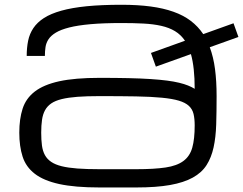

<svg xmlns="http://www.w3.org/2000/svg" viewBox="-20 -786 1040 821"><path d="M646.5 -501 796.4 -554.7Q812.5 -498 812.5 -406.2Q799.8 -414.1 783.9 -420.4Q768.1 -426.8 746.1 -432.1Q724.1 -437.5 694.3 -441.4Q664.6 -445.3 623.5 -448Q582.5 -450.7 528.8 -451.9Q475.1 -453.1 405.8 -453.1Q300.3 -453.1 233.4 -438.5Q166.5 -423.8 128.7 -394.5Q90.8 -365.2 76.7 -321.3Q62.5 -277.3 62.5 -218.8Q62.5 -160.2 76.7 -116.2Q90.8 -72.3 128.7 -43Q166.5 -13.7 233.4 1Q300.3 15.6 405.8 15.6H562.5Q648.4 15.6 707.3 5.1Q766.1 -5.4 804.4 -26.6Q842.8 -47.9 863.3 -80.1Q883.8 -112.3 893.3 -155.8Q902.8 -199.2 904.5 -253.9Q906.2 -308.6 906.2 -375Q906.2 -439 899.4 -490.7Q892.6 -542.5 877 -584L999.5 -627.9L978.5 -686.5L849.1 -640.1Q827.1 -672.9 795.7 -696.8Q764.2 -720.7 721.4 -735.8Q678.7 -751 623.8 -758.3Q568.8 -765.6 500 -765.6Q414.1 -765.6 350.6 -759.3Q287.1 -752.9 241.9 -740.2Q196.8 -727.5 168 -709Q139.2 -690.4 122.8 -666Q106.4 -641.6 100.3 -611.8Q94.2 -582 94.2 -546.9H171.9Q171.9 -566.4 174.6 -584.5Q177.2 -602.5 187.5 -618.2Q197.8 -633.8 218.8 -646.5Q239.7 -659.2 276.1 -668.5Q312.5 -677.7 367.2 -682.6Q421.9 -687.5 500 -687.5Q551.3 -687.5 593.5 -685.3Q635.7 -683.1 669.4 -675.5Q703.1 -668 728.3 -652.8Q753.4 -637.7 771 -611.8L625.5 -559.6ZM405.8 -375Q496.1 -375 561.5 -373.8Q627 -372.6 672.1 -368.2Q717.3 -363.8 744.9 -355.5Q772.5 -347.2 787.6 -333.3Q802.7 -319.3 807.6 -298.8Q812.5 -278.3 812.5 -250Q812.5 -191.4 802.2 -154.8Q792 -118.2 764.4 -97.7Q736.8 -77.1 688 -69.8Q639.2 -62.5 562.5 -62.5H405.8Q351.1 -62.5 311.3 -65.4Q271.5 -68.4 243.9 -75.2Q216.3 -82 199 -93.8Q181.6 -105.5 172.1 -122.8Q162.6 -140.1 159.4 -163.8Q156.2 -187.5 156.2 -218.8Q156.2 -250 159.7 -273.7Q163.1 -297.4 172.6 -314.7Q182.1 -332 199.2 -343.8Q216.3 -355.5 244.1 -362.3Q272 -369.1 311.5 -372.1Q351.1 -375 405.8 -375Z"/></svg>

Font: Michroma
Style: Regular
Weight: 400
Version: Version 1.000